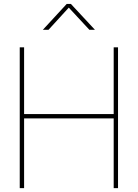

<svg xmlns="http://www.w3.org/2000/svg" viewBox="-20 -972 712 992"><path d="M82 0V-727.5H104.5V-382.8H567.4V-727.5H589.8V0H567.4V-360.4H104.5V0ZM230.5 -817.9H201.7V-818.4L324.7 -951.7H346.2L470.2 -818.4V-817.9H441.9L335.4 -932.6Z"/></svg>

Font: Inter Display Thin
Style: Regular
Weight: 100
Designer: Rasmus Andersson
Foundry: rsms
Version: Version 4.000;git-a52131595